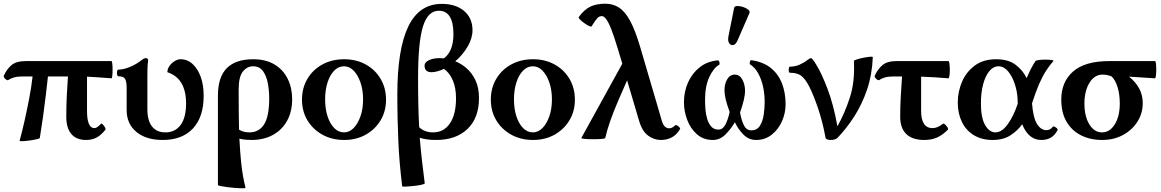

<svg xmlns="http://www.w3.org/2000/svg" viewBox="-23 -745 6273 1037"><path d="M83 15Q96 -32 109.5 -92Q123 -152 135 -215Q147 -278 153 -332H96Q69 -332 50.5 -326Q32 -320 22 -313Q18 -310 11 -314.5Q4 -319 -0.5 -326Q-5 -333 -2 -337Q14 -372 39.5 -393.5Q65 -415 115 -415H579Q582 -415 583.5 -401Q585 -387 585 -368.5Q585 -350 583.5 -336Q582 -322 579 -322Q545 -325 512 -327Q479 -329 447 -331V-146Q447 -53 487 -53Q501 -53 522 -76Q525 -80 532 -73Q539 -66 544 -57Q549 -48 546 -44Q523 -15 498.5 -2Q474 11 442 11Q390 11 362.5 -21Q335 -53 335 -114Q335 -168 337.5 -223Q340 -278 344 -332H236Q231 -288 224.5 -231.5Q218 -175 209.5 -115Q201 -55 192 0Q192 3 175 7Q158 11 136 14Q114 17 98 17.5Q82 18 83 15Z M856 11Q766 11 713.5 -32.5Q661 -76 661 -151V-272Q661 -303 653 -318Q645 -333 616 -333Q611 -333 609.5 -342Q608 -351 609.5 -360Q611 -369 616 -369Q644 -369 679 -383.5Q714 -398 744 -422Q755 -431 765 -431Q777 -431 777 -418Q774 -397 773.5 -375.5Q773 -354 773 -333V-154Q773 -94 798 -62Q823 -30 870 -30Q923 -30 952.5 -70Q982 -110 982 -186Q982 -322 881 -355Q881 -373 892.5 -389Q904 -405 920.5 -415Q937 -425 952 -425Q989 -425 1017 -399.5Q1045 -374 1061 -330Q1077 -286 1077 -228Q1077 -113 1019 -51Q961 11 856 11Z M1303 269Q1303 272 1288 272Q1273 272 1251 270.5Q1229 269 1206.5 266Q1184 263 1169 260Q1154 257 1154 254V-227Q1154 -329 1202 -377Q1250 -425 1345 -425Q1413 -425 1460 -396.5Q1507 -368 1531 -319Q1555 -270 1555 -209Q1555 -143 1528 -93.5Q1501 -44 1451.5 -16.5Q1402 11 1335 11Q1319 11 1303 9.5Q1287 8 1270 4Q1274 80 1279 128Q1284 176 1290 208.5Q1296 241 1303 269ZM1266 -261Q1266 -196 1266.5 -142.5Q1267 -89 1268 -45Q1282 -36 1296 -33Q1310 -30 1324 -30Q1376 -30 1403.5 -73.5Q1431 -117 1431 -213Q1431 -253 1424 -293Q1417 -333 1398 -360Q1379 -387 1344 -387Q1312 -387 1289 -359Q1266 -331 1266 -261Z M1836 11Q1770 11 1718.5 -17.5Q1667 -46 1637.5 -95Q1608 -144 1608 -207Q1608 -270 1637.5 -319.5Q1667 -369 1718.5 -397Q1770 -425 1836 -425Q1901 -425 1952 -397Q2003 -369 2032.5 -319.5Q2062 -270 2062 -207Q2062 -144 2032.5 -95Q2003 -46 1952 -17.5Q1901 11 1836 11ZM1835 -30Q1864 -30 1887 -53.5Q1910 -77 1924 -117Q1938 -157 1938 -208Q1938 -259 1924 -299.5Q1910 -340 1887 -363.5Q1864 -387 1835 -387Q1805 -387 1782 -363.5Q1759 -340 1746 -299.5Q1733 -259 1733 -208Q1733 -157 1746 -117Q1759 -77 1782 -53.5Q1805 -30 1835 -30Z M2149 260Q2141 193 2136 134.5Q2131 76 2128.5 18.5Q2126 -39 2124.5 -100.5Q2123 -162 2123 -235Q2123 -479 2182 -601.5Q2241 -724 2363 -724Q2439 -724 2484 -685.5Q2529 -647 2529 -582Q2529 -538 2502.5 -493Q2476 -448 2436 -414Q2469 -401 2498 -375.5Q2527 -350 2545.5 -310.5Q2564 -271 2564 -215Q2564 -108 2502 -48.5Q2440 11 2332 11Q2280 11 2244 -1Q2249 59 2255.5 117.5Q2262 176 2271 245Q2271 249 2253 253Q2235 257 2210.5 259.5Q2186 262 2167.5 263Q2149 264 2149 260ZM2235 -324Q2235 -166 2241 -58Q2270 -30 2316 -30Q2374 -30 2407 -78.5Q2440 -127 2440 -214Q2440 -271 2422.5 -311.5Q2405 -352 2375 -373Q2358 -365 2340 -360Q2322 -355 2308 -355Q2270 -355 2270 -391Q2270 -408 2293 -419.5Q2316 -431 2351 -431Q2358 -431 2363.5 -430.5Q2369 -430 2375 -430Q2426 -469 2426 -560Q2426 -687 2347 -687Q2288 -687 2261.5 -602Q2235 -517 2235 -324Z M2856 11Q2790 11 2738.5 -17.5Q2687 -46 2657.5 -95Q2628 -144 2628 -207Q2628 -270 2657.5 -319.5Q2687 -369 2738.5 -397Q2790 -425 2856 -425Q2921 -425 2972 -397Q3023 -369 3052.5 -319.5Q3082 -270 3082 -207Q3082 -144 3052.5 -95Q3023 -46 2972 -17.5Q2921 11 2856 11ZM2855 -30Q2884 -30 2907 -53.5Q2930 -77 2944 -117Q2958 -157 2958 -208Q2958 -259 2944 -299.5Q2930 -340 2907 -363.5Q2884 -387 2855 -387Q2825 -387 2802 -363.5Q2779 -340 2766 -299.5Q2753 -259 2753 -208Q2753 -157 2766 -117Q2779 -77 2802 -53.5Q2825 -30 2855 -30Z M3117 0 3338 -401 3315 -478Q3293 -551 3277.5 -589.5Q3262 -628 3250 -643Q3238 -658 3228 -658Q3214 -658 3204 -648Q3194 -638 3173 -604Q3171 -599 3159 -604.5Q3147 -610 3133 -620Q3119 -630 3109.5 -639.5Q3100 -649 3103 -653Q3132 -693 3165 -709Q3198 -725 3247 -725Q3287 -725 3319.5 -704.5Q3352 -684 3380 -633Q3408 -582 3435 -490L3546 -112Q3555 -75 3566 -63.5Q3577 -52 3590 -52Q3598 -52 3605.5 -55Q3613 -58 3625 -69Q3628 -71 3635 -67Q3642 -63 3647 -57Q3652 -51 3650 -48Q3632 -17 3605.5 -3Q3579 11 3546 11Q3510 11 3477.5 -12.5Q3445 -36 3428 -95L3364 -311L3319 -208Q3265 -84 3246 0Q3245 4 3224.5 5.5Q3204 7 3178 7Q3152 7 3133 5Q3114 3 3117 0Z M3827 11Q3776 11 3741 -20Q3706 -51 3688.5 -98Q3671 -145 3671 -192Q3671 -250 3693 -299.5Q3715 -349 3756 -381.5Q3797 -414 3854 -419Q3860 -420 3862.5 -409Q3865 -398 3862 -396Q3830 -377 3807.5 -328Q3785 -279 3785 -205Q3785 -183 3787 -155.5Q3789 -128 3796.5 -103Q3804 -78 3818.5 -61.5Q3833 -45 3857 -45Q3880 -45 3894 -70.5Q3908 -96 3918 -140Q3902 -184 3896 -210.5Q3890 -237 3890 -258Q3890 -291 3904.5 -316.5Q3919 -342 3946 -342Q3972 -342 3986.5 -315Q4001 -288 4001 -255Q4001 -233 3994 -203.5Q3987 -174 3974 -137Q3982 -93 3995.5 -67Q4009 -41 4035 -41Q4066 -41 4081.5 -66Q4097 -91 4102 -126.5Q4107 -162 4107 -194Q4107 -236 4098.5 -276Q4090 -316 4072.5 -348Q4055 -380 4030 -396Q4025 -398 4027 -409.5Q4029 -421 4034 -420Q4099 -411 4140 -378Q4181 -345 4200.5 -294.5Q4220 -244 4220 -182Q4220 -134 4200.5 -90Q4181 -46 4145 -17.5Q4109 11 4061 11Q4021 11 3992 -18.5Q3963 -48 3946 -85Q3924 -47 3894.5 -18Q3865 11 3827 11ZM3962 -530Q3952 -505 3938 -502Q3924 -499 3915.5 -511.5Q3907 -524 3911 -547L3942 -702Q3944 -712 3958.5 -712.5Q3973 -713 3990 -707.5Q4007 -702 4018 -693Q4029 -684 4025 -675Z M4463 11Q4453 11 4445 8Q4437 5 4436 0Q4420 -88 4395 -161Q4370 -234 4348 -277Q4328 -316 4306.5 -334Q4285 -352 4244 -352Q4239 -352 4237.5 -360Q4236 -368 4237.5 -376.5Q4239 -385 4244 -385Q4271 -385 4295 -395.5Q4319 -406 4338 -421Q4351 -431 4358 -431Q4360 -431 4367.5 -422.5Q4375 -414 4386 -395Q4414 -350 4446 -266.5Q4478 -183 4500 -63Q4539 -132 4567 -218Q4595 -304 4589 -416Q4589 -419 4604.5 -424Q4620 -429 4640 -433Q4660 -437 4675.5 -438.5Q4691 -440 4691 -436Q4687 -340 4660 -261Q4633 -182 4591.5 -117Q4550 -52 4500 0Q4494 6 4483.5 8.5Q4473 11 4463 11Z M4969 11Q4905 11 4872 -21Q4839 -53 4839 -114Q4839 -168 4842 -223Q4845 -278 4849 -332H4800Q4773 -332 4754.5 -326Q4736 -320 4726 -313Q4722 -310 4715 -314.5Q4708 -319 4703.5 -326Q4699 -333 4702 -337Q4718 -372 4743.5 -393.5Q4769 -415 4819 -415H5100Q5103 -415 5105 -401Q5107 -387 5107 -368.5Q5107 -350 5105 -336Q5103 -322 5099 -322Q5062 -325 5025 -327.5Q4988 -330 4952 -331V-146Q4952 -53 5014 -53Q5040 -53 5069 -76Q5073 -80 5081 -73Q5089 -66 5094.5 -57Q5100 -48 5096 -44Q5067 -15 5037.5 -2Q5008 11 4969 11Z M5338 11Q5280 11 5237.5 -14.5Q5195 -40 5172.5 -86Q5150 -132 5150 -191Q5150 -250 5173 -303.5Q5196 -357 5242 -391Q5288 -425 5357 -425Q5423 -425 5462.5 -395Q5502 -365 5522 -323Q5532 -347 5543.5 -370Q5555 -393 5570 -416Q5573 -419 5589 -421Q5605 -423 5624 -423Q5643 -423 5656 -421Q5669 -419 5667 -416Q5645 -391 5626 -361.5Q5607 -332 5589 -290.5Q5571 -249 5551 -187Q5557 -109 5578 -75.5Q5599 -42 5628 -42Q5649 -42 5662 -59Q5665 -64 5672 -61Q5679 -58 5685 -52.5Q5691 -47 5689 -43Q5663 11 5601 11Q5532 11 5498 -74Q5472 -38 5433.5 -13.5Q5395 11 5338 11ZM5275 -186Q5275 -108 5298 -69Q5321 -30 5353 -30Q5388 -30 5419.5 -73.5Q5451 -117 5474 -185Q5473 -197 5473 -210Q5471 -253 5457 -294Q5443 -335 5420.5 -361Q5398 -387 5370 -387Q5342 -387 5320.5 -361Q5299 -335 5287 -290Q5275 -245 5275 -186Z M5929 11Q5866 11 5816 -14Q5766 -39 5737.5 -87.5Q5709 -136 5709 -207Q5709 -303 5773 -359Q5837 -415 5967 -415H6215Q6219 -415 6220.5 -401Q6222 -387 6222 -368.5Q6222 -350 6220 -336Q6218 -322 6215 -322Q6180 -324 6146 -326.5Q6112 -329 6075 -331Q6110 -303 6129.5 -267.5Q6149 -232 6149 -188Q6149 -133 6120.5 -88Q6092 -43 6042.5 -16Q5993 11 5929 11ZM5929 -30Q5971 -30 5998 -73.5Q6025 -117 6025 -186Q6025 -236 6013 -274.5Q6001 -313 5981 -332Q5970 -337 5957.5 -339.5Q5945 -342 5932 -342Q5888 -342 5861 -297.5Q5834 -253 5834 -186Q5834 -117 5860.5 -73.5Q5887 -30 5929 -30Z"/></svg>

Font: Junicode SmExp
Style: Bold
Weight: 700
Width: 6
Designer: Peter S. Baker
Version: Version 2.205; ttfautohint (v1.8.4)